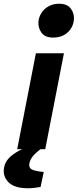

<svg xmlns="http://www.w3.org/2000/svg" viewBox="-78 -798 416 1027"><path d="M14 0 114 -513H264L164 0ZM206 -597Q162 -597 143 -624.5Q124 -652 128 -686Q131 -709 144.5 -730Q158 -751 182 -764.5Q206 -778 238 -778Q282 -778 301.5 -751Q321 -724 317 -690Q315 -667 301.5 -645.5Q288 -624 264 -610.5Q240 -597 206 -597ZM72 209Q-2 209 -33.5 176Q-65 143 -56 97Q-51 71 -32.5 50Q-14 29 24 8L78 -18H158L157 -13Q123 10 103.5 31Q84 52 79 76Q75 98 90.5 107.5Q106 117 156 122L139 202Q122 205 105.5 207Q89 209 72 209Z"/></svg>

Font: REM SemiBold
Style: Italic
Weight: 600
Italic angle: -11°
Designer: Octavio Pardo
Foundry: Ashler Design
Version: Version 1.005;gftools[0.9.28]